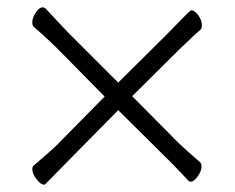

<svg xmlns="http://www.w3.org/2000/svg" viewBox="-20 -511 640 523"><path d="M164 -71 105 -11Q103 -8 100 -8Q91 -8 79.5 -23Q68 -38 68 -50Q68 -58 73 -61Q115 -97 132 -113L265 -248L133 -382Q99 -415 72 -438Q68 -441 68 -450Q68 -463 77.5 -477Q87 -491 96 -491Q101 -491 105 -487Q141 -448 166 -422L302 -286L432 -415Q470 -454 484.5 -468.5Q499 -483 501 -483Q510 -483 520 -469.5Q530 -456 530 -442Q530 -434 526 -430L509 -415L466 -374L340 -249L466 -122Q489 -100 524 -70Q529 -66 529 -58Q529 -45 518.5 -30.5Q508 -16 499 -16Q496 -16 493 -19L477 -36Q443 -72 433 -81L302 -211Z"/></svg>

Font: JyunsaiKaai Light
Style: Regular
Weight: 300
Designer: Fontworks Inc.
Version: Version 0.030;April 7, 2024;FontCreator 14.0.0.2901 64-bit